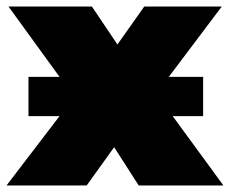

<svg xmlns="http://www.w3.org/2000/svg" viewBox="-23 -567 703 587"><path d="M401 0H660L505 -212H598V-332H493L655 -547H418L336 -431L258 -547H3L159 -332H64V-212H159L-3 0H242L326 -117Z"/></svg>

Font: Montserrat Custom Black
Style: Regular
Weight: 900
Designer: Julieta Ulanovsky
Foundry: Julieta Ulanovsky
Version: Version 7.200